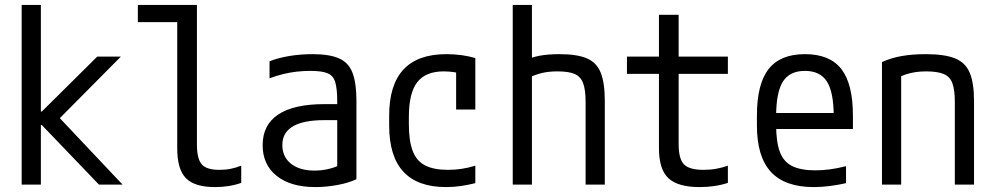

<svg xmlns="http://www.w3.org/2000/svg" viewBox="-20 -750 4040 780"><path d="M68 0V-730H146V-297H150L375 -520H471L223 -270L478 0H382L150 -242H146V0Z M853 10Q771 10 735.5 -26Q700 -62 700 -147V-660H540V-730H780V-164Q780 -105 799.5 -82.5Q819 -60 871 -60Q897 -60 918.5 -64.5Q940 -69 960 -77V-7Q934 2 907.5 6Q881 10 853 10Z M1261 10Q1161 10 1104 -35.5Q1047 -81 1047 -160Q1047 -243 1110.5 -285Q1174 -327 1298 -327H1388V-262H1299Q1127 -262 1127 -161Q1127 -113 1162 -85Q1197 -57 1258 -57Q1290 -57 1320.5 -65Q1351 -73 1372 -86L1350 -40V-338Q1350 -389 1342 -416Q1334 -443 1310.5 -452.5Q1287 -462 1242 -462Q1213 -462 1186 -459Q1159 -456 1132 -449.5Q1105 -443 1075 -432V-501Q1110 -515 1155.5 -522.5Q1201 -530 1250 -530Q1318 -530 1357 -513Q1396 -496 1412 -454.5Q1428 -413 1428 -340V-22Q1397 -7 1351 1.5Q1305 10 1261 10Z M1792 10Q1561 10 1561 -240V-280Q1561 -530 1793 -530Q1858 -530 1911 -514V-305H1833V-502L1871 -445Q1849 -453 1827 -456.5Q1805 -460 1783 -460Q1709 -460 1675 -416Q1641 -372 1641 -275V-245Q1641 -178 1656.5 -137Q1672 -96 1707 -78Q1742 -60 1800 -60Q1828 -60 1855 -64Q1882 -68 1911 -77V-6Q1884 1 1854 5.5Q1824 10 1792 10Z M2359 -336Q2359 -385 2349 -412Q2339 -439 2314.5 -449.5Q2290 -460 2244 -460Q2210 -460 2182 -453.5Q2154 -447 2119 -430L2103 -500Q2137 -517 2171.5 -523.5Q2206 -530 2253 -530Q2324 -530 2364 -513Q2404 -496 2420.5 -454.5Q2437 -413 2437 -340V0H2359ZM2063 0V-730H2141V0Z M2822 10Q2734 10 2695.5 -26Q2657 -62 2657 -147V-450H2527V-520H2657V-690H2737V-520H2937V-450H2737V-164Q2737 -105 2758.5 -82.5Q2780 -60 2838 -60Q2866 -60 2890.5 -64.5Q2915 -69 2937 -77V-7Q2909 2 2880.5 6Q2852 10 2822 10Z M3286 10Q3169 10 3112 -51.5Q3055 -113 3055 -240V-280Q3055 -409 3102.5 -469.5Q3150 -530 3250 -530Q3351 -530 3398 -469.5Q3445 -409 3445 -280V-226H3094V-291H3385L3367 -268V-277Q3367 -375 3339.5 -418.5Q3312 -462 3250 -462Q3188 -462 3160.5 -418.5Q3133 -375 3133 -277V-243Q3133 -174 3148 -133.5Q3163 -93 3198 -75.5Q3233 -58 3292 -58Q3321 -58 3351.5 -62Q3382 -66 3417 -75V-6Q3387 1 3352.5 5.5Q3318 10 3286 10Z M3563 -498Q3601 -515 3644 -522.5Q3687 -530 3741 -530Q3817 -530 3859.5 -513Q3902 -496 3919.5 -454.5Q3937 -413 3937 -340V0H3859V-336Q3859 -385 3849 -412Q3839 -439 3813.5 -449.5Q3788 -460 3742 -460Q3719 -460 3699 -457Q3679 -454 3659 -447.5Q3639 -441 3615 -428L3641 -478V0H3563Z"/></svg>

Font: M PLUS 1 Code
Style: Regular
Weight: 400
Designer: Coji Morishita
Foundry: UNDERFOREST DESIGN
Version: Version 1.005